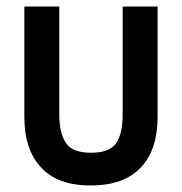

<svg xmlns="http://www.w3.org/2000/svg" viewBox="-20 -547 562 593"><path d="M106.9 -29.8Q55.2 -84.5 55.2 -186V-526.9H163.1V-194.8Q163.1 -132.3 186 -102.1Q207 -75.2 261.2 -75.2Q314.5 -75.2 335.9 -101.1Q358.9 -129.4 358.9 -194.8V-526.9H466.8V-186Q466.8 -84.5 415 -29.8Q362.3 25.9 259.8 25.9Q158.2 25.9 106.9 -29.8Z"/></svg>

Font: D-DIN-PRO SemiBold
Style: Bold
Weight: 600
Designer: datto
Foundry: CyberFei
Version: Version 1.000;hotconv 1.0.109;makeotfexe 2.5.65596